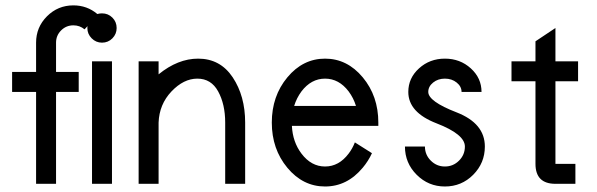

<svg xmlns="http://www.w3.org/2000/svg" viewBox="-20 -674 2188 704"><path d="M390.6 0H317.4V-449.2H390.6ZM185.5 0H112.3V-336.9H24.4V-410.2H112.3V-517.6Q112.3 -574.2 152.3 -614.3Q192.4 -654.3 249 -654.3Q299.3 -654.3 336.9 -622.6Q344.7 -625 354 -625Q376.5 -625 392.1 -609.4Q407.7 -593.8 407.7 -571.3Q407.7 -549.3 392.1 -533.4Q376.5 -517.6 354 -517.6Q332 -517.6 316.2 -533.4Q300.3 -549.3 300.3 -571.3L300.8 -578.1L290 -566.4Q272.5 -581.1 249 -581.1Q222.7 -581.1 204.1 -562.5Q185.5 -543.9 185.5 -517.6V-410.2H268.6V-336.9H185.5Z M878.9 0H805.7V-224.6Q805.7 -291.5 780 -338.6Q754.4 -385.7 703.6 -385.7Q653.3 -385.7 608.6 -338.6Q564 -291.5 561.5 -224.6V0H488.3V-449.2H561.5V-401.4Q632.3 -459 706.5 -459Q787.6 -459 833.3 -390.4Q878.9 -321.8 878.9 -224.6Z M1171.9 9.8Q1090.8 9.8 1033.7 -58.8Q976.6 -127.4 976.6 -224.6Q976.6 -321.8 1033.7 -390.4Q1090.8 -459 1171.9 -459Q1252.9 -459 1310.1 -390.4Q1367.2 -321.8 1367.2 -224.6V-212.4H1050.3Q1053.2 -153.3 1085.4 -110.8Q1121.1 -63.5 1171.9 -63.5Q1222.7 -63.5 1258.3 -110.8Q1272.5 -129.4 1281.2 -151.9L1343.8 -112.3Q1330.6 -83.5 1310.1 -59.1Q1252.9 9.8 1171.9 9.8ZM1285.2 -285.6Q1276.4 -314.5 1258.3 -338.9Q1222.7 -385.7 1171.9 -385.7Q1121.1 -385.7 1085.4 -338.9Q1067.4 -314.5 1058.6 -285.6Z M1611.3 9.8Q1550.8 9.8 1507.8 -33.2Q1464.8 -76.2 1464.8 -136.7H1538.1Q1538.1 -106.4 1559.6 -85Q1581.1 -63.5 1611.3 -63.5Q1641.6 -63.5 1663.1 -85Q1684.6 -106.4 1684.6 -136.7Q1684.6 -181.6 1580.8 -221.7Q1477.1 -261.7 1477.1 -336.9Q1477.1 -387.7 1516.4 -423.3Q1555.7 -459 1611.3 -459Q1667 -459 1706.3 -423.3Q1745.6 -387.7 1745.6 -336.9H1672.4Q1672.4 -356.9 1654.5 -371.3Q1636.7 -385.7 1611.3 -385.7Q1585.9 -385.7 1568.1 -371.3Q1550.3 -356.9 1550.3 -336.9Q1550.3 -302.2 1654.1 -262Q1757.8 -221.7 1757.8 -136.7Q1757.8 -76.2 1715.1 -33.2Q1672.4 9.8 1611.3 9.8Z M2089.8 0H2016.6Q1943.4 0 1943.4 -73.2V-376H1855.5V-449.2H1943.4V-522.5L2016.6 -571.3V-449.2H2099.6V-376H2016.6V-73.2H2089.8Z"/></svg>

Font: Catrinity
Style: Regular
Weight: 400
Designer: Alexander Lange
Foundry: High-Logic / Made with FontCreator
Version: Version 2.090;May 20, 2024;FontCreator 15.0.0.2974 64-bit